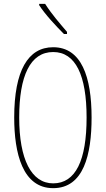

<svg xmlns="http://www.w3.org/2000/svg" viewBox="-20 -970 551 1000"><path d="M215 -950H184V-943C217 -892 275 -831 313 -793H329V-804C290 -850 250 -895 215 -950ZM457 -358C457 -570 404 -724 257 -724C126 -724 54 -602 54 -358C54 -173 97 10 257 10C416 10 457 -165 457 -358ZM80 -358C80 -574 137 -699 257 -699C374 -699 431 -577 431 -358C431 -135 374 -15 257 -15C143 -15 80 -141 80 -358Z"/></svg>

Font: Noto Sans Malayalam ExtraCondensed Thin
Style: Regular
Weight: 100
Width: 2
Designer: Jelle Bosma - Monotype Design Team
Foundry: Monotype Imaging Inc.
Version: Version 2.104